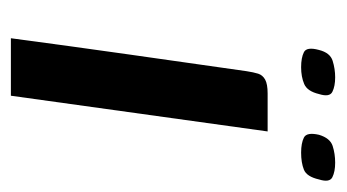

<svg xmlns="http://www.w3.org/2000/svg" viewBox="-158 -462 621 344"><g transform="rotate(90 152.0 -290.5)"><path d="M254 -520Q237 -520 227 -525Q217 -530 222 -552Q228 -572 242 -576.5Q256 -581 272 -581Q288 -581 298 -576Q308 -571 302 -552Q297 -530 284.5 -525Q272 -520 254 -520ZM101 -520Q84 -520 74 -525Q64 -530 70 -552Q75 -572 89.5 -576.5Q104 -581 119 -581Q135 -581 145 -576Q155 -571 149 -552Q144 -531 131 -525.5Q118 -520 101 -520ZM49 0Q63 -105 78 -211Q93 -317 108 -422Q110 -435 112.5 -443Q115 -451 123 -455.5Q131 -460 148 -460H216L152 0Z"/></g></svg>

Font: Genos Medium
Style: Italic
Weight: 500
Italic angle: -8°
Designer: Robert E. Leuschke
Foundry: Robert E. Leuschke
Version: Version 1.010